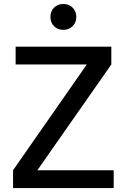

<svg xmlns="http://www.w3.org/2000/svg" viewBox="-20 -951 643 971"><path d="M555 0H46V-90L419 -625H59V-715H543V-625L169 -90H555ZM300 -800Q272 -800 253.5 -818.5Q235 -837 235 -865Q235 -894 253.5 -912.5Q272 -931 300 -931Q328 -931 347 -912.5Q366 -894 366 -865Q366 -837 347 -818.5Q328 -800 300 -800Z"/></svg>

Font: Wix Madefor Text Medium
Style: Regular
Weight: 500
Designer: Dalton Maag Ltd
Foundry: Dalton Maag Ltd
Version: Version 3.100